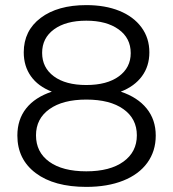

<svg xmlns="http://www.w3.org/2000/svg" viewBox="-20 -726 678 752"><path d="M590 -195Q590 -134 557 -88.5Q524 -43 462.5 -18.5Q401 6 318 6Q192 6 120 -48Q48 -102 48 -195Q48 -258 82.5 -301.5Q117 -345 183 -367Q129 -388 101 -427.5Q73 -467 73 -521Q73 -606 139.5 -656Q206 -706 318 -706Q392 -706 447.5 -683.5Q503 -661 534 -619Q565 -577 565 -521Q565 -467 536 -427.5Q507 -388 453 -367Q519 -345 554.5 -301Q590 -257 590 -195ZM492 -518Q492 -577 444.5 -611Q397 -645 318 -645Q238 -645 191.5 -611Q145 -577 145 -519Q145 -461 191 -427Q237 -393 318 -393Q399 -393 445.5 -427Q492 -461 492 -518ZM318 -336Q226 -336 173.5 -298.5Q121 -261 121 -196Q121 -130 173 -92.5Q225 -55 318 -55Q411 -55 463.5 -93Q516 -131 516 -196Q516 -261 463.5 -298.5Q411 -336 318 -336Z"/></svg>

Font: APTA Sans Regular
Style: Regular
Weight: 400
Version: Version 7.200